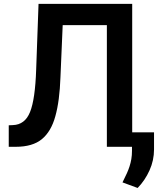

<svg xmlns="http://www.w3.org/2000/svg" viewBox="-20 -747 804 977"><path d="M680.4 209.5 603.3 181.1 610.4 166.5Q618.6 150.2 626.1 133.7Q633.5 117.2 639.2 99.6Q644.9 82 648.3 62.5Q651.6 43 651.6 20.2V0H523.8V-619H299L287.6 -353.7Q285.5 -293.7 279.1 -244.5Q272.7 -195.3 261.7 -155.9Q240.4 -77.8 192.8 -38.7Q145.6 0 60 0H24.5V-109.4L45.1 -110.4Q106.9 -112.2 132.8 -176.8Q159.1 -241.5 164.1 -394.5L176.1 -727.3H652.7V-73.5H763.8V13.5Q763.8 68.9 740.8 120Q717.7 171.2 680.4 209.5Z"/></svg>

Font: Linik Sans SemiBold
Style: Regular
Weight: 600
Designer: Fonts by Rasmus Andersson / Changes by Cristiano Sobral with parts from Marc Monis
Foundry: rsms
Version: Version 3.020; ttfautohint (v1.6)